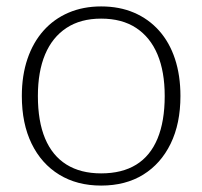

<svg xmlns="http://www.w3.org/2000/svg" viewBox="-20 -567 630 598"><path d="M542 -268Q542 -182 511.5 -119.5Q481 -57 426 -23Q371 11 295 11Q220 11 164.5 -23Q109 -57 78.5 -119.5Q48 -182 48 -268Q48 -332 65.5 -383.5Q83 -435 115.5 -471.5Q148 -508 193.5 -527.5Q239 -547 295 -547Q352 -547 397.5 -527.5Q443 -508 475.5 -471.5Q508 -435 525 -383.5Q542 -332 542 -268ZM98 -268Q98 -189 120.5 -135.5Q143 -82 187 -54.5Q231 -27 295 -27Q360 -27 404 -54Q448 -81 470.5 -135Q493 -189 493 -268Q493 -344 470.5 -397.5Q448 -451 404 -480Q360 -509 295 -509Q231 -509 187 -480Q143 -451 120.5 -397.5Q98 -344 98 -268Z"/></svg>

Font: Roboto Serif Thin
Style: Regular
Weight: 250
Designer: Greg Gazdowicz
Foundry: Commercial Type
Version: Version 1.004